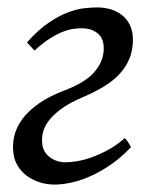

<svg xmlns="http://www.w3.org/2000/svg" viewBox="-20 -477 403 517"><path d="M16.6 -61Q12.7 -85.9 18.3 -110.1Q23.9 -134.3 40.3 -156.5Q56.6 -178.7 84.5 -198.2Q112.3 -217.8 153.3 -233.4Q209 -254.4 233.6 -282.5Q258.3 -310.5 259.3 -343.8Q260.3 -373 243.2 -387Q226.1 -400.9 199.7 -400.9Q189.9 -400.9 177.2 -399.2Q164.6 -397.5 148.9 -391.4Q133.3 -385.3 114.3 -373.3Q95.2 -361.3 72.8 -340.8L52.7 -362.8Q82.5 -396.5 110.6 -415.5Q138.7 -434.6 162.8 -443.6Q187 -452.6 207 -454.8Q227.1 -457 241.7 -457Q261.2 -457 278.8 -451.7Q296.4 -446.3 309.6 -435.5Q322.8 -424.8 330.3 -408.4Q337.9 -392.1 337.9 -370.1Q337.9 -342.8 329.1 -320.6Q320.3 -298.3 303.7 -279.8Q287.1 -261.2 262.2 -245.6Q237.3 -230 205.1 -216.3Q167 -200.2 144 -183.1Q121.1 -166 109.1 -148.9Q97.2 -131.8 94.5 -115Q91.8 -98.1 94.7 -83Q96.2 -75.7 100.8 -68.1Q105.5 -60.5 113.5 -54.2Q121.6 -47.9 132.6 -43.9Q143.6 -40 157.7 -40Q168.5 -40 186 -42.7Q203.6 -45.4 224.9 -52.7Q246.1 -60.1 269.5 -72.5Q293 -85 315.9 -105Q320.3 -101.6 325.2 -93.8Q330.1 -85.9 332.5 -80.6Q305.2 -51.8 276.6 -32.5Q248 -13.2 220.9 -1.5Q193.8 10.3 169.9 15.1Q146 20 127.9 20Q104.5 20 85.2 13.4Q65.9 6.8 51.5 -4.2Q37.1 -15.1 28.1 -30Q19 -44.9 16.6 -61Z"/></svg>

Font: Gentium Plus Cyr
Style: Italic
Weight: 400
Italic angle: -8°
Designer: J. Victor Gaultney, Annie Olsen, Iska Routamaa, Becca Hirsbrunner
Foundry: SIL International
Version: Version 5.000